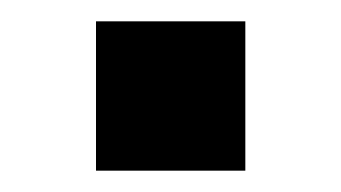

<svg xmlns="http://www.w3.org/2000/svg" viewBox="-20 -440 320 180"><path d="M70 -420V-280H210V-420Z"/></svg>

Font: Abstante
Style: Regular
Weight: 500
Designer: Valerio Brotto (Silverblur_type)
Version: Version 1.000;Glyphs 3.1.2 (3151)